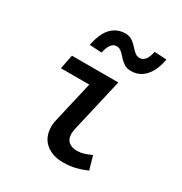

<svg xmlns="http://www.w3.org/2000/svg" viewBox="-173 -858 945 997"><g transform="rotate(30 300.0 -359.0)"><path d="M344 12Q280 12 240 -22.5Q200 -57 200 -120Q200 -133 202.5 -147.5Q205 -162 209 -177L262 -406H92L109 -491H387L313 -170Q312 -162 310.5 -155Q309 -148 309 -141Q309 -107 328 -91.5Q347 -76 377 -76Q398 -76 417.5 -82Q437 -88 462 -99L485 -19Q453 -5 420 3.5Q387 12 344 12ZM413 -575Q388 -575 371 -586.5Q354 -598 341.5 -612.5Q329 -627 316 -638.5Q303 -650 286 -650Q267 -650 254 -632.5Q241 -615 234 -582L161 -586Q170 -632 187 -664Q204 -696 231 -713Q258 -730 292 -730Q317 -730 334 -718.5Q351 -707 363.5 -692.5Q376 -678 389 -667Q402 -656 419 -656Q438 -656 451.5 -673.5Q465 -691 471 -723L544 -719Q536 -674 518.5 -642Q501 -610 474.5 -592.5Q448 -575 413 -575Z"/></g></svg>

Font: Source Code Pro ExtraLight SemiBold
Style: Italic
Weight: 600
Italic angle: -11°
Monospace: yes
Version: Version 1.016;hotconv 1.0.116;makeotfexe 2.5.65601